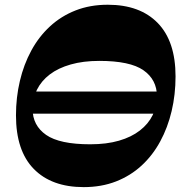

<svg xmlns="http://www.w3.org/2000/svg" viewBox="-20 -764 762 798"><path d="M64.9 -291.6 83.1 -383.6H670.1L651.9 -291.6ZM328 13.7Q194.3 13.7 120.4 -61.9Q46.4 -137.4 46.4 -284.7Q46.4 -359 62.6 -427.5Q78.7 -496 110.1 -553.8Q141.4 -611.6 187.6 -654.2Q233.7 -696.9 294 -720.6Q354.3 -744.3 428 -744.3Q561.7 -744.3 635.6 -668.4Q709.6 -592.4 709.6 -446.3Q709.6 -371 693.4 -302.5Q677.3 -234 645.9 -176.2Q614.6 -118.4 568.6 -76Q522.7 -33.6 462.2 -9.9Q401.7 13.7 328 13.7ZM355 -164.3Q423 -164.3 474.6 -179.3Q526.3 -194.3 561.5 -221.7Q596.7 -249.1 614.6 -285.7Q632.4 -322.3 632.4 -364.3Q631.9 -433.1 576.2 -472Q520.6 -510.9 392.3 -510.9Q325.9 -510.9 274 -496.1Q222.1 -481.4 186.9 -454.6Q151.7 -427.7 133.6 -391.1Q115.4 -354.6 115.4 -311.4Q115.4 -242.6 171.6 -203.4Q227.7 -164.3 355 -164.3Z"/></svg>

Font: Savate ExtraLight
Style: Italic
Weight: 200
Italic angle: -11°
Designer: Max Esnée
Foundry: Plomb Type
Version: Version 2.000